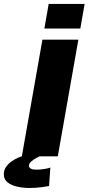

<svg xmlns="http://www.w3.org/2000/svg" viewBox="-122 -798 452 980"><path d="M-10.5 0 94.5 -595.5H278L173 0ZM126.5 -778H310L288 -652.5H104.5ZM27.5 161.5Q-2 161.5 -32 155.2Q-62 149 -82.2 133.8Q-102.5 118.5 -102.5 91Q-102.5 69.5 -90.5 53Q-78.5 36.5 -61.8 25Q-45 13.5 -30.2 7.2Q-15.5 1 -10.5 0H80.5Q77.5 1 64 8Q50.5 15 38.2 25.5Q26 36 26 47Q26 68 63.5 68Q83 68 105.2 64.5Q127.5 61 135 57L128.5 151.5Q123.5 153 92.5 157.2Q61.5 161.5 27.5 161.5Z"/></svg>

Font: Anybody ExtraBold
Style: Italic
Weight: 800
Italic angle: -10°
Designer: Tyler Finck
Foundry: Etcetera Type Company
Version: Version 1.010; ttfautohint (v1.8.3) -l 8 -r 50 -G 200 -x 14 